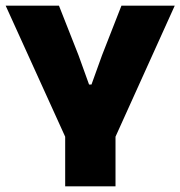

<svg xmlns="http://www.w3.org/2000/svg" viewBox="-20 -659 638 679"><path d="M218 -159 0 -639H188.5L257.5 -464L295 -360H303.5L341 -464L409.5 -639H598L381 -159ZM210.5 0V-320H388.5V0Z"/></svg>

Font: Anek Latin Medium ExtraBold
Style: Regular
Weight: 800
Version: Version 1.003